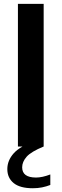

<svg xmlns="http://www.w3.org/2000/svg" viewBox="-20 -760 320 996"><path d="M73 0V-740H206.5V0ZM150.5 216.5Q84 216.5 51 189.8Q18 163 18 117Q18 72.5 51.2 35.2Q84.5 -2 170 -33L206.5 0Q141 27 118 53.2Q95 79.5 95 108Q95 161 167 161Q199 161 241 145V199.5Q220.5 207.5 198.2 212Q176 216.5 150.5 216.5Z"/></svg>

Font: Encode Sans SmBold
Style: Regular
Weight: 600
Designer: Multiple Designers
Foundry: Impallari Type
Version: Version 3.002; ttfautohint (v1.8.3) -l 8 -r 50 -G 200 -x 14 